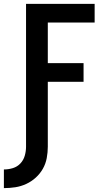

<svg xmlns="http://www.w3.org/2000/svg" viewBox="-46 -755 566 988"><path d="M-26 213V117Q-2 117 20.5 110Q43 103 59 86Q75 69 81.5 46Q88 23 88 0V-735H441V-639H200V-430H384V-334H200V0Q200 29 194.5 58.5Q189 88 174.5 113.5Q160 139 138 159Q116 179 89 191.5Q62 204 33 208.5Q4 213 -26 213Z"/></svg>

Font: Zed Mono
Style: Bold
Weight: 700
Monospace: yes
Designer: Belleve Invis
Foundry: Belleve Invis
Version: Version 1.0.0; ttfautohint (v1.8.4)